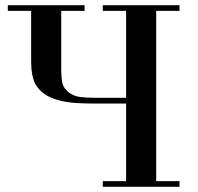

<svg xmlns="http://www.w3.org/2000/svg" viewBox="-20 -720 762 740"><path d="M466 -678H376V-700H672V-678H582V-22H672V0H376V-22H466V-321H339Q305 -321 273.5 -323Q242 -325 214.5 -331.5Q187 -338 164 -350Q141 -362 125 -383Q116 -394 111 -408Q106 -422 103.5 -437Q101 -452 100.5 -466Q100 -480 100 -492V-678H10V-700H306V-678H216V-447Q216 -423 220 -401.5Q224 -380 246 -363Q265 -349 290.5 -346Q316 -343 351 -343H466Z"/></svg>

Font: EIisabethische
Style: Book
Weight: 400
Designer: Salychow
Version: Version 1.3